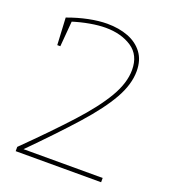

<svg xmlns="http://www.w3.org/2000/svg" viewBox="-129 -792 783 887"><g transform="rotate(20 262.5 -349.0)"><path d="M50 0V-21Q174 -143 258 -235Q342 -327 384.5 -399.5Q427 -472 427 -536Q427 -609 375 -643.5Q323 -678 246 -678Q212 -678 169.5 -670.5Q127 -663 83 -649L89 -657L78 -526H63L56 -659Q107 -678 156.5 -688Q206 -698 247 -698Q305 -698 350.5 -680.5Q396 -663 422.5 -627.5Q449 -592 449 -538Q449 -473 408.5 -401Q368 -329 285.5 -236.5Q203 -144 76 -16L74 -21H470V0Z"/></g></svg>

Font: Bitter Thin
Style: Regular
Weight: 100
Designer: Sol Matas, and Bitter project Authors
Foundry: Sol Matas
Version: Version 2.002